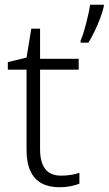

<svg xmlns="http://www.w3.org/2000/svg" viewBox="-20 -780 458 810"><path d="M238 -39Q261 -39 281 -42.5Q301 -46 315 -51V-5Q300 1 278 5.5Q256 10 231 10Q187 10 156 -6.5Q125 -23 108.5 -58Q92 -93 92 -148V-486H13V-518L92 -537L112 -659H149V-532H312V-486H149V-151Q149 -96 170.5 -67.5Q192 -39 238 -39ZM418 -753Q413 -731 403 -704Q393 -677 380 -650Q367 -623 353 -600H320V-609Q326 -622 332 -641Q338 -660 343.5 -681.5Q349 -703 353.5 -723.5Q358 -744 360 -760H418Z"/></svg>

Font: Noto Sans Armenian Light
Style: Regular
Weight: 300
Designer: Monotype Design Team
Foundry: Monotype Imaging Inc.
Version: Version 2.007